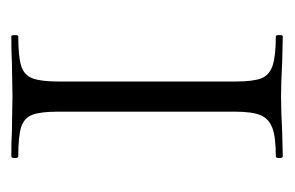

<svg xmlns="http://www.w3.org/2000/svg" viewBox="-108 -400 508 331"><g transform="rotate(90 145.5 -234.0)"><path d="M249 -12Q252 -12 252 -6Q252 0 249 0Q222 0 207 -1L145 -2L86 -1Q70 0 42 0Q40 0 40 -6Q40 -12 42 -12Q77 -12 93 -17Q109 -22 114.5 -36.5Q120 -51 120 -81V-387Q120 -417 114.5 -431Q109 -445 92.5 -450.5Q76 -456 42 -456Q40 -456 40 -462Q40 -468 42 -468L86 -467Q124 -465 145 -465Q170 -465 208 -467L249 -468Q252 -468 252 -462Q252 -456 249 -456Q216 -456 200 -450Q184 -444 178 -429.5Q172 -415 172 -385V-81Q172 -50 177.5 -36Q183 -22 198.5 -17Q214 -12 249 -12Z"/></g></svg>

Font: Cormorant Unicase Light
Style: Regular
Weight: 300
Designer: Christian Thalmann (Catharsis Fonts)
Foundry: Catharsis Fonts
Version: Version 4.000